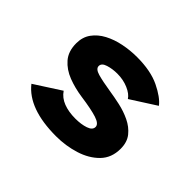

<svg xmlns="http://www.w3.org/2000/svg" viewBox="-118 -694 886 886"><g transform="rotate(45 325.0 -250.5)"><path d="M325.5 11Q145.5 11 74 -80L202 -162.5Q220.5 -135 253.8 -122.2Q287 -109.5 331 -109.5Q368.5 -109.5 396.5 -119Q424.5 -128.5 424.5 -148.5Q424.5 -168 388.2 -179.8Q352 -191.5 280 -201.5Q231 -208.5 187.2 -225.2Q143.5 -242 115.8 -274Q88 -306 88 -358.5Q88 -399 109 -428Q130 -457 165.2 -475.8Q200.5 -494.5 243.8 -503.2Q287 -512 331.5 -512Q421 -512 479.5 -483.8Q538 -455.5 562 -424L438.5 -345Q425.5 -365.5 393 -379.5Q360.5 -393.5 321.5 -393.5Q290 -393.5 262.8 -385Q235.5 -376.5 235.5 -357.5Q235.5 -339 267.2 -330Q299 -321 353 -312.5Q386.5 -307.5 425.2 -299Q464 -290.5 498.5 -274Q533 -257.5 555.2 -230Q577.5 -202.5 577.5 -159Q577.5 -100 540.8 -62.5Q504 -25 446.2 -7Q388.5 11 325.5 11Z"/></g></svg>

Font: Trispace
Style: Bold
Weight: 700
Designer: Tyler Finck
Foundry: Etcetera Type Company
Version: Version 1.210; ttfautohint (v1.8.3)